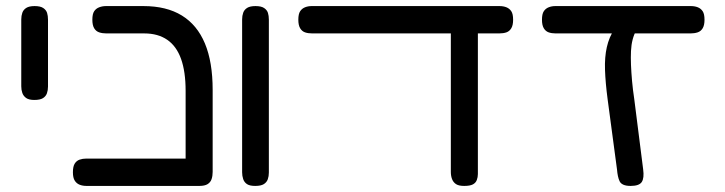

<svg xmlns="http://www.w3.org/2000/svg" viewBox="-20 -602 2386 632"><path d="M93 -273Q75 -273 66 -279.5Q57 -286 53.5 -296Q50 -306 50 -318V-538Q50 -550 53.5 -560Q57 -570 66.5 -576Q76 -582 94 -582Q113 -582 122.5 -575.5Q132 -569 135 -559.5Q138 -550 138 -537V-317Q138 -305 134.5 -295Q131 -285 121.5 -279Q112 -273 93 -273Z M636 10Q618 10 608.5 5Q599 0 595 -9.5Q591 -19 591 -29V-303Q591 -366 576 -408Q561 -450 530.5 -471Q500 -492 455 -492H330Q317 -492 306.5 -495.5Q296 -499 290 -509Q284 -519 284 -537Q284 -556 290 -565Q296 -574 306.5 -578Q317 -582 329 -582H452Q528 -582 578.5 -551Q629 -520 654.5 -459Q680 -398 680 -306V-36Q680 -23 676.5 -12.5Q673 -2 663.5 4Q654 10 636 10ZM265 10Q252 10 242 6Q232 2 226 -7.5Q220 -17 220 -35Q220 -54 226 -63.5Q232 -73 242 -76.5Q252 -80 264 -80H639L638 10Z M820 10Q802 10 793 4Q784 -2 780.5 -12.5Q777 -23 777 -35V-538Q777 -550 780.5 -560Q784 -570 793.5 -576Q803 -582 821 -582Q840 -582 849.5 -575.5Q859 -569 862 -559.5Q865 -550 865 -537V-34Q865 -22 861.5 -12Q858 -2 848.5 4Q839 10 820 10Z M1008 -492Q994 -492 984 -495.5Q974 -499 968 -509Q962 -519 962 -537Q962 -556 968 -565Q974 -574 984 -578Q994 -582 1006 -582H1624Q1637 -582 1647 -578Q1657 -574 1663 -565Q1669 -556 1669 -537Q1669 -519 1663 -509Q1657 -499 1647 -495.5Q1637 -492 1623 -492ZM1508 10Q1490 10 1481 4Q1472 -2 1468 -12.5Q1464 -23 1464 -36V-505L1553 -501V-29Q1553 -19 1549.5 -9.5Q1546 0 1536.5 5Q1527 10 1508 10Z M2056 10Q2041 10 2032 6Q2023 2 2019.5 -5.5Q2016 -13 2014 -22.5Q2012 -32 2011 -44L1980 -276Q1973 -329 1971.5 -371.5Q1970 -414 1977.5 -447Q1985 -480 2002 -505L2074 -501Q2067 -489 2062.5 -472Q2058 -455 2057 -434Q2056 -413 2057 -388.5Q2058 -364 2060.5 -335.5Q2063 -307 2068 -274L2097 -45Q2101 -16 2092.5 -3Q2084 10 2056 10ZM1809 -492Q1796 -492 1786 -495.5Q1776 -499 1770 -509Q1764 -519 1764 -537Q1764 -556 1770 -565Q1776 -574 1786 -578Q1796 -582 1808 -582H2254Q2267 -582 2277 -578Q2287 -574 2293 -565Q2299 -556 2299 -537Q2299 -519 2293 -509Q2287 -499 2276.5 -495.5Q2266 -492 2253 -492Z"/></svg>

Font: Fredoka Expanded
Style: Regular
Weight: 400
Width: 7
Designer: Ben Nathan
Foundry: Milena B. Brandão, Ben Nathan
Version: Version 2.001